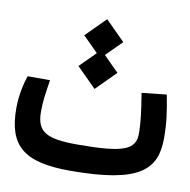

<svg xmlns="http://www.w3.org/2000/svg" viewBox="-70 -662 727 734"><g transform="rotate(10 293.0 -294.5)"><path d="M248.5 2.9C521.5 2.9 581.1 -60.5 581.1 -182.1C581.1 -243.2 574.7 -282.7 562.5 -348.1L466.3 -337.9C477.5 -268.6 483.4 -226.6 483.4 -183.1C483.4 -119.6 439 -100.6 258.3 -100.6C136.2 -100.6 100.1 -123 100.1 -200.7C100.1 -240.7 104.5 -267.1 113.3 -324.7H26.4C16.6 -297.4 4.9 -247.6 4.9 -197.3C4.9 -51.3 68.8 2.9 248.5 2.9ZM286.6 -321.3 362.3 -397 303.2 -456.1 363.8 -516.6 288.1 -592.3 212.4 -516.6 271.5 -457.5 210.9 -397Z"/></g></svg>

Font: Cascadia Code PL
Style: Regular
Weight: 400
Monospace: yes
Designer: Aaron Bell
Foundry: Saja Typeworks
Version: Version 2404.023